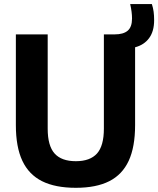

<svg xmlns="http://www.w3.org/2000/svg" viewBox="-20 -908 773 938"><path d="M57.5 -296.5V-740H213V-279.5Q213 -195.5 246.8 -158Q280.5 -120.5 350.5 -120.5Q420 -120.5 453.8 -158Q487.5 -195.5 487.5 -279.5V-740H540.5Q582.5 -740 603.8 -758Q625 -776 625 -817.5Q625 -849 616 -888H722Q728 -869.5 730.5 -851Q733 -832.5 733 -809.5Q733 -755 708.5 -721.8Q684 -688.5 640 -677V-296.5Q640 -190 608.8 -122.5Q577.5 -55 513.8 -22.8Q450 9.5 350.5 9.5Q250 9.5 185.5 -22.8Q121 -55 89.2 -122.5Q57.5 -190 57.5 -296.5Z"/></svg>

Font: Encode Sans Semi Condensed
Style: Bold
Weight: 700
Width: 4
Designer: Multiple Designers
Foundry: Impallari Type
Version: Version 2.000